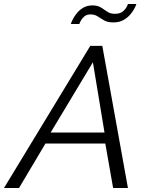

<svg xmlns="http://www.w3.org/2000/svg" viewBox="-65 -939 736 959"><path d="M386 -710H446L574 0H500L461 -222H162L30 0H-45ZM457 -277 399 -628 188 -277ZM501 -827Q473 -827 455.5 -837Q438 -847 423 -857Q408 -867 388 -867Q367 -867 355 -856Q343 -845 337.5 -833.5Q332 -822 331 -819H289Q290 -825 297 -839.5Q304 -854 317 -871Q330 -888 350 -900Q370 -912 397 -912Q423 -912 439.5 -901.5Q456 -891 471 -880.5Q486 -870 509 -870Q534 -870 548 -881.5Q562 -893 568 -905Q574 -917 574 -919H616Q615 -914 608 -899.5Q601 -885 587 -868Q573 -851 552 -839Q531 -827 501 -827Z"/></svg>

Font: Raleway
Style: Italic
Weight: 400
Italic angle: -12°
Designer: Matt McInerney, Pablo Impallari, Rodrigo Fuenzalida
Foundry: Matt McInerney, Pablo Impallari, Rodrigo Fuenzalida
Version: Version 4.026